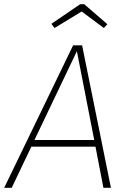

<svg xmlns="http://www.w3.org/2000/svg" viewBox="-33 -899 612 919"><path d="M424 -197H117L23 0H-13L317 -682H360L498 0H462ZM418 -229 335 -654 132 -229ZM213 -785 351 -879H370L481 -783L464 -765L358 -844L228 -765Z"/></svg>

Font: FiraGO UltraLight
Style: Italic
Weight: 200
Italic angle: -8°
Designer: bBox Type GmbH
Foundry: bBox Type GmbH
Version: Version 1.001